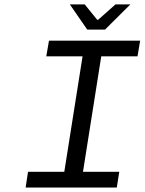

<svg xmlns="http://www.w3.org/2000/svg" viewBox="-20 -843 650 863"><path d="M372.1 -710 293.9 -823.2H360.8L417 -753.9H420.9L499 -823.2H565.9L452.1 -710ZM95.2 0 106 -70.8H269L351.1 -589.8H188L200.2 -660.2H609.9L598.1 -589.8H435.1L353 -70.8H516.1L504.9 0Z"/></svg>

Font: Office Code Pro Italic
Style: Regular
Weight: 400
Italic angle: -9°
Designer: Nathan Rutzky & Paul D. Hunt
Foundry: Adobe Systems Incorporated
Version: Version 1.004;PS 001.004;hotconv 1.0.70;makeotf.lib2.5.58329